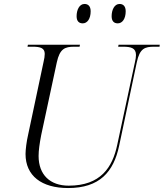

<svg xmlns="http://www.w3.org/2000/svg" viewBox="-20 -940 827 970"><path d="M575 -822C598 -822 615 -845 615 -883C615 -909 602 -920 584 -920C558 -920 544 -890 544 -858C544 -832 557 -822 575 -822ZM398 -822C421 -822 438 -845 438 -883C438 -909 425 -920 407 -920C381 -920 367 -890 367 -858C367 -832 380 -822 398 -822ZM324 10C483 10 554 -71 582 -204L671 -625C686 -696 712 -704 759 -704H786L787 -714H579L577 -704H601C641 -704 667 -698 667 -662C667 -653 665 -639 662 -627L572 -207C548 -95 489 -2 327 -2C233 -2 175 -57 175 -152C175 -180 180 -215 188 -257L267 -625C282 -694 308 -704 355 -704H382L384 -714H121L119 -704H146C184 -704 206 -697 206 -668C206 -658 204 -642 200 -627L122 -259C114 -225 109 -183 109 -162C109 -52 190 10 324 10Z"/></svg>

Font: Noto Serif Display Light
Style: Italic
Weight: 300
Italic angle: -12°
Designer: Monotype Design Team
Foundry: Monotype Imaging Inc.
Version: Version 2.009